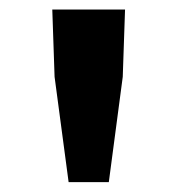

<svg xmlns="http://www.w3.org/2000/svg" viewBox="-20 -799 365 394"><path d="M120.8 -425.3 92 -641.4 87.3 -779.4H236.6L231.9 -641.4L203.3 -425.3Z"/></svg>

Font: Noto Sans SC Thin
Style: Regular
Weight: 100
Designer: Ryoko NISHIZUKA 西塚涼子 (kana, bopomofo & ideographs); Paul D. Hunt (Latin, Greek & Cyrillic); Sandoll Communications 산돌커뮤니
Foundry: Adobe
Version: Version 2.004-H2;hotconv 1.0.118;makeotfexe 2.5.65603